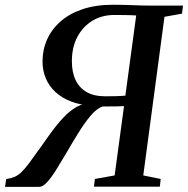

<svg xmlns="http://www.w3.org/2000/svg" viewBox="-54 -766 770 788"><path d="M-33.5 1 -28.5 -31Q-9 -34 5.8 -40.2Q20.5 -46.5 34.2 -59.8Q48 -73 65.2 -96Q82.5 -119 107.5 -154.5Q130.5 -187.5 155 -221.2Q179.5 -255 205.8 -283Q232 -311 260 -327Q288 -343 317 -340.5L324 -332.5Q274.5 -335 236.8 -349.8Q199 -364.5 173 -388.8Q147 -413 133.8 -445Q120.5 -477 120.5 -513.5Q120.5 -561.5 139.2 -603.8Q158 -646 194.8 -678.2Q231.5 -710.5 285.5 -728.5Q339.5 -746.5 410 -746.5Q434 -746.5 453.8 -746Q473.5 -745.5 491.5 -744.8Q509.5 -744 528.2 -743.5Q547 -743 569 -743H697L693 -710L621 -697L534 -46L605.5 -31.5L602 0H331.5L335.5 -31.5L416.5 -46L455 -330.5Q443.5 -329.5 429.2 -329.5Q415 -329.5 399.2 -329.2Q383.5 -329 368 -329Q344 -322 318.2 -291.5Q292.5 -261 266.8 -219.2Q241 -177.5 216.5 -135Q195.5 -99.5 176 -68.2Q156.5 -37 139 -18Q121.5 1 106.5 1ZM460.5 -373.5 505 -702.5Q497.5 -703 487.2 -703.5Q477 -704 460 -704.2Q443 -704.5 414.5 -704.5Q364.5 -704.5 325.5 -681Q286.5 -657.5 263.8 -615Q241 -572.5 241 -514.5Q241 -469 256.5 -437Q272 -405 301.8 -388Q331.5 -371 373.5 -371Q382.5 -371 394.5 -371Q406.5 -371 419 -371.2Q431.5 -371.5 442.2 -372.2Q453 -373 460.5 -373.5Z"/></svg>

Font: Merriweather 72pt Medium
Style: Italic
Weight: 500
Italic angle: -7.8°
Version: Version 2.101